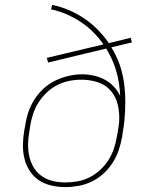

<svg xmlns="http://www.w3.org/2000/svg" viewBox="-20 -755 640 783"><path d="M246 8Q217 8 189 1.5Q161 -5 138.5 -20Q116 -35 101 -58.5Q86 -82 79.5 -109Q73 -136 73.5 -165Q74 -194 79 -223L83 -244Q87 -272 96 -298.5Q105 -325 120.5 -349.5Q136 -374 158 -394Q180 -414 206 -426.5Q232 -439 260 -445.5Q288 -452 315 -452Q339 -452 363 -446.5Q387 -441 407.5 -430Q428 -419 444 -402Q460 -385 470 -364Q469 -390 465 -415.5Q461 -441 454 -465.5Q447 -490 436.5 -513Q426 -536 413 -557L176 -500L171 -519L402 -574Q383 -601 360 -624Q337 -647 310 -665Q283 -683 252 -696.5Q221 -710 188 -717L193 -735Q228 -728 261.5 -713.5Q295 -699 324.5 -679Q354 -659 379 -633.5Q404 -608 424 -579L513 -601L518 -582L434 -562Q454 -530 467 -494Q480 -458 485.5 -419Q491 -380 491 -340Q491 -300 487 -260Q486 -249 484.5 -238.5Q483 -228 481 -218L478 -197Q473 -169 464 -142.5Q455 -116 439.5 -91.5Q424 -67 402 -47Q380 -27 354 -14.5Q328 -2 300.5 3Q273 8 246 8ZM246 -11Q271 -11 296.5 -15.5Q322 -20 345.5 -32Q369 -44 389 -62.5Q409 -81 423 -103.5Q437 -126 445 -150.5Q453 -175 457 -200L459 -210Q461 -222 463 -234.5Q465 -247 466 -259Q468 -294 460.5 -327Q453 -360 432 -384.5Q411 -409 379 -419.5Q347 -430 312 -430Q287 -430 262 -425Q237 -420 213.5 -408Q190 -396 170.5 -377.5Q151 -359 137 -337Q123 -315 115 -290.5Q107 -266 103 -241L100 -220Q95 -194 94.5 -168Q94 -142 99.5 -117.5Q105 -93 117.5 -72Q130 -51 150 -37Q170 -23 195 -17Q220 -11 246 -11Z"/></svg>

Font: Iosevka Curly Slab ThEx
Style: Italic
Weight: 100
Width: 7
Italic angle: -9°
Monospace: yes
Designer: Belleve Invis
Foundry: Belleve Invis
Version: Version 11.1.0; ttfautohint (v1.8.3)